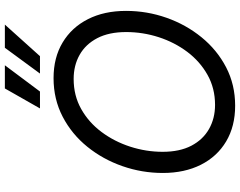

<svg xmlns="http://www.w3.org/2000/svg" viewBox="-119 -861 991 793"><g transform="rotate(-90 376.5 -464.5)"><path d="M336.4 11.2Q251.5 11.2 189 -25.9Q126.5 -63 92.5 -130.4Q58.6 -197.8 58.6 -287.6Q58.6 -373.5 86.7 -454.1Q114.7 -534.7 166.7 -599.1Q218.8 -663.6 291 -701.2Q363.3 -738.8 450.2 -738.8Q535.2 -738.8 597.4 -701.4Q659.7 -664.1 693.8 -596.9Q728 -529.8 728 -439.5Q728 -353 699.7 -272.5Q671.4 -191.9 619.1 -127.7Q566.9 -63.5 495.1 -26.1Q423.3 11.2 336.4 11.2ZM339.8 -71.8Q408.2 -71.8 463.6 -102.8Q519 -133.8 558.6 -186.3Q598.1 -238.8 619.4 -304.4Q640.6 -370.1 640.6 -439Q640.6 -509.8 615.5 -558.1Q590.3 -606.4 546.6 -631.1Q502.9 -655.8 446.8 -655.8Q377.9 -655.8 322.5 -624.5Q267.1 -593.3 227.8 -540.5Q188.5 -487.8 167.2 -422.1Q146 -356.4 146 -288.1Q146 -217.8 171.1 -169.7Q196.3 -121.6 240.2 -96.7Q284.2 -71.8 339.8 -71.8ZM395 -794.9H325.2L407.7 -939.9H503.4ZM541 -794.9H469.2L575.7 -939.9H671.4Z"/></g></svg>

Font: Inter 28pt
Style: Italic
Weight: 400
Italic angle: -9.3988°
Designer: Rasmus Andersson
Foundry: rsms
Version: Version 4.001;git-66647c0bb